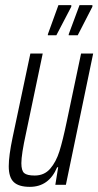

<svg xmlns="http://www.w3.org/2000/svg" viewBox="-20 -718 382 746"><path d="M14 -72Q14 -113 29 -184L98 -510H146L81 -200Q63 -118 63 -84Q63 -55 74 -45.5Q85 -36 115 -36Q152 -36 175 -62.5Q198 -89 211 -130.5Q224 -172 239 -244L295 -510H342L236 0H195L206 -68H202Q170 8 96 8Q53 8 33.5 -10.5Q14 -29 14 -72ZM166 -581V-585L207 -698H257V-692L199 -581ZM247 -581V-585L289 -698H339V-692L282 -581Z"/></svg>

Font: Saira Ultra Condensed Light
Style: Italic
Weight: 300
Width: 1
Italic angle: -12°
Designer: Hector Gatti with collaboration of the Omnibus-Type team
Foundry: Omnibus-Type
Version: Version 1.001; ttfautohint (v1.8)